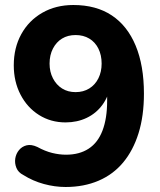

<svg xmlns="http://www.w3.org/2000/svg" viewBox="-20 -736 640 767"><path d="M242 11Q199 11 155 -1Q111 -13 73 -37Q53 -47 45.5 -65.5Q38 -84 41 -103Q44 -122 56 -136.5Q68 -151 86.5 -155.5Q105 -160 129 -149Q160 -132 188.5 -125Q217 -118 244 -118Q297 -118 334 -142Q371 -166 389.5 -214.5Q408 -263 408 -333V-398H422Q414 -351 389 -317Q364 -283 326 -265Q288 -247 242 -247Q183 -247 136 -276.5Q89 -306 62 -358Q35 -410 35 -475Q35 -545 65 -599.5Q95 -654 149 -685Q203 -716 273 -716Q364 -716 426.5 -674.5Q489 -633 522 -553.5Q555 -474 555 -362Q555 -273 533.5 -204Q512 -135 472 -87Q432 -39 373.5 -14Q315 11 242 11ZM282 -368Q313 -368 336.5 -382.5Q360 -397 373 -423Q386 -449 386 -482Q386 -516 373 -542Q360 -568 336.5 -582Q313 -596 282 -596Q251 -596 228 -582Q205 -568 191.5 -542Q178 -516 178 -482Q178 -449 191.5 -423Q205 -397 228 -382.5Q251 -368 282 -368Z"/></svg>

Font: Nunito ExtraLight ExtraBold
Style: Regular
Weight: 800
Version: Version 3.602